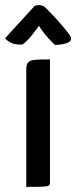

<svg xmlns="http://www.w3.org/2000/svg" viewBox="-61 -733 299 753"><path d="M42 0V-459Q42 -480 49.5 -488.5Q57 -497 77 -498.5Q97 -500 135 -500V-18Q135 -9 131 -5.5Q127 -2 107.5 -1Q88 0 42 0ZM154 -557Q154 -557 146.5 -564.5Q139 -572 128.5 -583.5Q118 -595 108 -608Q98 -621 92 -632Q92 -632 84 -621Q76 -610 64 -595Q52 -580 40.5 -569Q29 -558 22 -558Q-1 -558 -16 -564.5Q-31 -571 -41 -583L75 -710Q83 -713 93 -713Q100 -713 107 -710Q114 -707 120 -700Q120 -700 135 -685Q150 -670 169 -648.5Q188 -627 203 -608Q218 -589 218 -582Q218 -569 198 -563Q178 -557 154 -557Z"/></svg>

Font: Yanone Kaffeesatz ExtraLight Medium
Style: Regular
Weight: 500
Version: Version 2.003